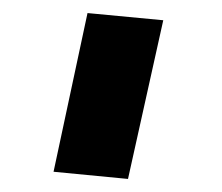

<svg xmlns="http://www.w3.org/2000/svg" viewBox="-20 -44 340 294"><path d="M230 -13 114 -24 62 219 176 230Z"/></svg>

Font: LXGW Marker Gothic
Style: Regular
Weight: 400
Version: Version 1.001